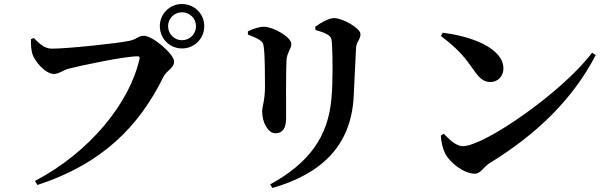

<svg xmlns="http://www.w3.org/2000/svg" viewBox="-20 -867 3040 955"><path d="M885 -626C947 -626 996 -675 996 -737C996 -798 947 -847 885 -847C824 -847 775 -798 775 -737C775 -675 824 -626 885 -626ZM885 -806C924 -806 955 -775 955 -737C955 -698 924 -667 885 -667C847 -667 816 -698 816 -737C816 -775 847 -806 885 -806ZM148 -678 134 -672C134 -645 134 -627 140 -602C150 -565 204 -499 249 -499C272 -499 297 -519 320 -525C377 -540 598 -587 665 -587C672 -587 676 -584 674 -575C626 -356 427 -110 154 33L166 53C490 -52 673 -241 793 -485C809 -517 846 -528 846 -561C846 -597 741 -689 695 -689C667 -689 665 -673 624 -664C570 -652 318 -625 238 -625C201 -625 176 -650 148 -678Z M1739 -383C1742 -444 1748 -572 1751 -630C1753 -660 1773 -671 1773 -697C1773 -727 1684 -777 1642 -777C1616 -777 1575 -754 1548 -734L1549 -718C1572 -711 1594 -705 1609 -695C1628 -684 1630 -673 1631 -650C1635 -593 1636 -458 1629 -383C1614 -185 1514 -54 1324 50L1335 68C1582 -3 1725 -144 1739 -383ZM1270 -669C1285 -660 1290 -652 1292 -632C1298 -591 1298 -485 1298 -436C1298 -367 1284 -338 1284 -313C1284 -254 1316 -204 1349 -204C1383 -204 1403 -226 1403 -279C1403 -347 1402 -523 1405 -566C1407 -607 1429 -622 1429 -648C1429 -684 1337 -734 1293 -734C1267 -734 1238 -723 1213 -711V-695C1235 -687 1256 -678 1270 -669Z M2173 -688C2269 -615 2294 -578 2341 -512C2366 -477 2387 -459 2419 -459C2458 -459 2484 -490 2484 -526C2484 -629 2320 -688 2182 -704ZM2282 -140C2246 -140 2211 -178 2187 -202L2173 -193C2173 -164 2183 -125 2195 -102C2215 -62 2285 -3 2342 -3C2371 -3 2384 -36 2416 -56C2648 -198 2830 -374 2943 -593L2925 -605C2781 -412 2390 -140 2282 -140Z"/></svg>

Font: Source Han Serif
Style: Bold
Weight: 700
Designer: Ryoko NISHIZUKA 西塚涼子 (kana & ideographs); Frank Grießhammer (Latin, Greek & Cyrillic); Wenlong ZHANG 张文龙 (bopomofo); San
Foundry: Adobe Systems Incorporated
Version: Version 1.001;PS 1.001;hotconv 16.6.54;makeotf.lib2.5.65590